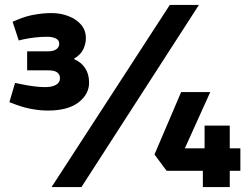

<svg xmlns="http://www.w3.org/2000/svg" viewBox="-20 -758 1015 778"><path d="M174 -310Q143 -310 110 -316Q77 -322 47 -333L18 -344L41 -422L76 -415Q95 -411 119 -408Q143 -405 163 -405Q190 -405 206.5 -414Q223 -423 223 -441Q223 -456 212 -464.5Q201 -473 175 -473H90V-550H174Q197 -550 208.5 -558.5Q220 -567 220 -581Q220 -596 205.5 -602.5Q191 -609 171 -609Q146 -609 120.5 -606Q95 -603 72 -598L56 -594L31 -670L53 -679Q86 -693 121.5 -699Q157 -705 189 -705Q226 -705 258 -692.5Q290 -680 309 -657.5Q328 -635 328 -603Q328 -581 317.5 -558.5Q307 -536 281 -521V-518Q309 -506 325 -482Q341 -458 341 -423Q341 -376 298 -343Q255 -310 174 -310ZM189 0 668 -738H786L310 0ZM954 -66H911V0H802V-66H655L606 -132L714 -385H832L729 -157H809V-249H911V-157H954Z"/></svg>

Font: REM SemiBold
Style: Regular
Weight: 600
Designer: Octavio Pardo
Foundry: Ashler Design
Version: Version 1.005;gftools[0.9.28]